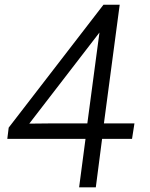

<svg xmlns="http://www.w3.org/2000/svg" viewBox="-20 -800 640 820"><path d="M389.2 0H317.9L345.2 -207H11.2L17.1 -254.9L421.9 -779.8H491.2L423.8 -272.9H554.2L543.9 -207H416ZM404.8 -661.1 105 -272 190.9 -272.9H353L391.1 -559.1Z"/></svg>

Font: Cooper Hewitt
Style: Book Italic
Weight: 706
Designer: Village Type and Design LLC
Foundry: Cooper Hewitt Smithsonian Design Museum
Version: 1.000